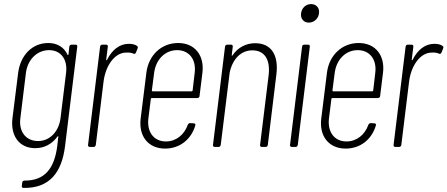

<svg xmlns="http://www.w3.org/2000/svg" viewBox="-20 -721 2195 942"><path d="M320 -492 316 -454C315 -450 312 -450 311 -453C294 -490 260 -510 217 -510C138 -510 80 -450 69 -363L41 -140C31 -55 74 6 153 6C197 6 235 -14 262 -51C264 -54 267 -54 266 -50L261 -5C247 104 201 166 100 165C94 165 90 169 89 175L87 191C86 197 89 201 96 201C223 203 283 125 299 -3L359 -492C360 -498 357 -502 351 -502H331C325 -502 321 -498 320 -492ZM167 -29C107 -29 71 -75 80 -142L107 -362C115 -429 162 -475 221 -475C279 -475 313 -429 304 -362L277 -142C269 -75 224 -29 167 -29Z M612 -506C566 -506 530 -476 506 -429C504 -425 501 -424 501 -428L509 -492C510 -498 506 -502 501 -502H482C476 -502 472 -498 471 -492L412 -10C411 -4 415 0 421 0H439C445 0 449 -4 450 -10L488 -320C498 -401 544 -463 599 -463C614 -464 626 -462 634 -458C640 -455 644 -457 647 -463L655 -483C657 -488 657 -493 652 -496C643 -502 631 -506 612 -506Z M959 -250 973 -363C984 -449 936 -510 854 -510C771 -510 708 -449 698 -363L670 -138C660 -52 708 8 790 8C862 8 918 -37 938 -105C941 -112 936 -116 930 -116L913 -117C907 -117 904 -114 901 -108C884 -60 844 -27 794 -27C735 -27 700 -73 708 -140L720 -236C720 -238 722 -240 724 -240H948C954 -240 959 -244 959 -250ZM849 -475C908 -475 944 -429 935 -362L925 -277C925 -275 922 -273 921 -273H728C727 -273 725 -275 725 -277L736 -362C744 -429 790 -475 849 -475Z M1232 -509C1188 -509 1148 -489 1121 -450C1119 -446 1117 -447 1117 -451L1122 -492C1123 -498 1119 -502 1114 -502H1095C1089 -502 1085 -498 1084 -492L1025 -10C1024 -4 1028 0 1034 0H1052C1058 0 1062 -4 1063 -10L1107 -366C1122 -434 1164 -474 1218 -474C1278 -474 1307 -429 1298 -352L1256 -10C1255 -4 1259 0 1264 0H1283C1289 0 1293 -4 1294 -10L1336 -356C1348 -452 1310 -509 1232 -509Z M1495 -610C1520 -610 1542 -629 1545 -655C1549 -682 1532 -701 1506 -701C1481 -701 1460 -682 1457 -655C1454 -629 1470 -610 1495 -610ZM1412 0H1430C1436 0 1440 -4 1441 -10L1500 -492C1501 -498 1497 -502 1492 -502H1473C1467 -502 1463 -498 1462 -492L1403 -10C1402 -4 1406 0 1412 0Z M1845 -250 1859 -363C1870 -449 1822 -510 1740 -510C1657 -510 1594 -449 1584 -363L1556 -138C1546 -52 1594 8 1676 8C1748 8 1804 -37 1824 -105C1827 -112 1822 -116 1816 -116L1799 -117C1793 -117 1790 -114 1787 -108C1770 -60 1730 -27 1680 -27C1621 -27 1586 -73 1594 -140L1606 -236C1606 -238 1608 -240 1610 -240H1834C1840 -240 1845 -244 1845 -250ZM1735 -475C1794 -475 1830 -429 1821 -362L1811 -277C1811 -275 1808 -273 1807 -273H1614C1613 -273 1611 -275 1611 -277L1622 -362C1630 -429 1676 -475 1735 -475Z M2111 -506C2065 -506 2029 -476 2005 -429C2003 -425 2000 -424 2000 -428L2008 -492C2009 -498 2005 -502 2000 -502H1981C1975 -502 1971 -498 1970 -492L1911 -10C1910 -4 1914 0 1920 0H1938C1944 0 1948 -4 1949 -10L1987 -320C1997 -401 2043 -463 2098 -463C2113 -464 2125 -462 2133 -458C2139 -455 2143 -457 2146 -463L2154 -483C2156 -488 2156 -493 2151 -496C2142 -502 2130 -506 2111 -506Z"/></svg>

Font: Barlow Condensed ExtraLight
Style: Italic
Weight: 275
Width: 3
Italic angle: -7°
Designer: Jeremy Tribby
Foundry: Tribby Type
Version: Version 1.422;hotconv 1.0.109;makeotfexe 2.5.65596